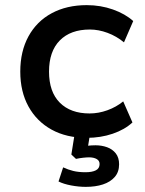

<svg xmlns="http://www.w3.org/2000/svg" viewBox="-20 -528 563 748"><path d="M318 9Q239 9 181 -23Q123 -55 91 -113Q59 -171 59 -249Q59 -328 91 -386.5Q123 -445 181.5 -476.5Q240 -508 318 -508Q372 -508 420 -491Q468 -474 499 -446L463 -363Q434 -387 399 -400Q364 -413 330 -413Q255 -413 213 -370.5Q171 -328 171 -249Q171 -170 213 -128Q255 -86 329 -86Q364 -86 398.5 -98.5Q433 -111 460 -133L496 -51Q466 -23 419 -7Q372 9 318 9ZM314 200Q287 200 257.5 194.5Q228 189 208 179L226 124Q245 133 265.5 138Q286 143 313 143Q339 143 353.5 135.5Q368 128 368 111Q368 98 356.5 91.5Q345 85 327 85Q318 85 304 86.5Q290 88 276 91L258 74L273 -20H333L320 60L292 46Q304 42 320 40Q336 38 352 38Q376 38 397 45.5Q418 53 431 69.5Q444 86 444 112Q444 142 427 161.5Q410 181 381 190.5Q352 200 314 200Z"/></svg>

Font: Nunito Sans 7pt SemiBold
Style: Regular
Weight: 600
Designer: Vernon Adams
Foundry: Vernon Adams
Version: Version 3.101;gftools[0.9.27]